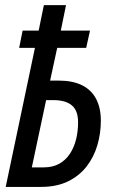

<svg xmlns="http://www.w3.org/2000/svg" viewBox="-20 -734 458 754"><path d="M2.4 0 117.2 -545.9H55.2L68.8 -613.8H131.8L152.3 -713.9H239.3L218.8 -613.8H333.5L318.4 -545.9H204.6L176.8 -417.5H210.4Q264.6 -417.5 301.3 -399.7Q337.9 -381.8 356.9 -346.7Q376 -311.5 376 -259.8Q376 -210 362.3 -163.6Q348.6 -117.2 320.1 -80.3Q291.5 -43.5 247.1 -21.7Q202.6 0 140.6 0ZM105 -76.7H151.9Q187 -76.7 212.4 -90.8Q237.8 -105 254.2 -129.6Q270.5 -154.3 278.6 -186Q286.6 -217.8 286.6 -253.9Q286.6 -299.8 262 -320.3Q237.3 -340.8 190.4 -340.8H161.1Z"/></svg>

Font: Open Sans Condensed Medium
Style: Italic
Weight: 500
Width: 3
Italic angle: -12°
Designer: Monotype Design Team
Foundry: Monotype Imaging Inc.
Version: Version 3.000